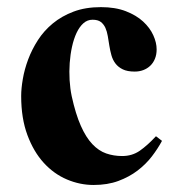

<svg xmlns="http://www.w3.org/2000/svg" viewBox="-20 -509 502 544"><path d="M439 -109.9 421.9 -123Q397.9 -97.2 376.2 -82Q354.5 -66.9 326.2 -66.9Q302.2 -66.9 281 -74.2Q259.8 -81.5 241.7 -100.6Q223.6 -119.6 209 -152.6Q194.3 -185.5 183.1 -236.8Q178.7 -257.8 177.2 -282.2Q175.8 -306.6 177.5 -330.6Q179.2 -354.5 184.1 -376.7Q189 -398.9 197 -416Q205.1 -433.1 216.3 -443.1Q227.5 -453.1 242.2 -453.1Q257.3 -453.1 265.6 -446.8Q273.9 -440.4 278.6 -430.2Q283.2 -419.9 285.4 -406.7Q287.6 -393.6 289.8 -379.6Q292 -365.7 295.7 -352.5Q299.3 -339.4 307.1 -329.1Q314.9 -318.8 327.9 -312.5Q340.8 -306.2 361.8 -306.2Q374.5 -306.2 385.7 -310.3Q397 -314.5 405.5 -322.5Q414.1 -330.6 418.9 -342.3Q423.8 -354 423.8 -369.1Q423.8 -388.2 414.3 -409.2Q404.8 -430.2 385.5 -448Q366.2 -465.8 336.4 -477.3Q306.6 -488.8 266.1 -488.8Q222.2 -488.8 188.5 -476.1Q154.8 -463.4 129.6 -442.6Q104.5 -421.9 87.4 -395.3Q70.3 -368.7 59.8 -340.6Q49.3 -312.5 44.7 -285.4Q40 -258.3 40 -236.8Q40 -173.8 57.6 -126.5Q75.2 -79.1 104 -47.6Q132.8 -16.1 169.7 -0.5Q206.5 15.1 245.1 15.1Q284.7 15.1 315.4 3.7Q346.2 -7.8 369.6 -25.6Q393.1 -43.5 410.2 -65.7Q427.2 -87.9 439 -109.9Z"/></svg>

Font: Galatia SIL
Style: Bold
Weight: 700
Designer: Development by SIL's NRSI team
Version: Version 2.1